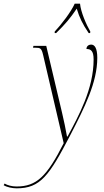

<svg xmlns="http://www.w3.org/2000/svg" viewBox="-154 -786 567 1046"><path d="M144 -614V-606H152C203 -656 229 -687 264 -739C279 -690 295 -656 329 -606H337L338 -614C316 -652 286 -721 282 -766H253C233 -721 180 -652 144 -614ZM-63 240C66 240 114 171 228 -48C306 -199 376 -336 376 -471C376 -525 361 -543 343 -543C327 -543 317 -533 317 -519C340 -519 356 -510 356 -462C356 -302 274 -154 214 -42H211C203 -86 195 -126 184 -172L98 -536H28L26 -526H37C66 -526 72 -524 81 -486L193 -6C102 174 46 230 -64 230C-90 230 -114 223 -129 214L-134 223C-116 234 -87 240 -63 240Z"/></svg>

Font: Noto Serif Display Condensed Thin
Style: Italic
Weight: 100
Width: 3
Italic angle: -12°
Designer: Monotype Design Team
Foundry: Monotype Imaging Inc.
Version: Version 2.009